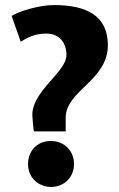

<svg xmlns="http://www.w3.org/2000/svg" viewBox="-20 -727 472 760"><path d="M407 -548C407 -409 242 -369 240 -263C240 -258 240 -210 240 -207H114C111 -224 109 -255 108 -272C108 -368 243 -442 243 -509C243 -557 216 -594 164 -594C116 -594 91 -579 62 -562L26 -664C55 -682 134 -707 193 -707C324 -707 407 -664 407 -548ZM273 -78C273 -23 232 13 182 13C133 13 91 -23 91 -77C91 -130 127 -169 182 -169C232 -169 273 -132 273 -78Z"/></svg>

Font: Repo ExtraBold
Style: Bold
Weight: 700
Designer: Stefan Peev
Foundry: Context Ltd
Version: Version 1.502